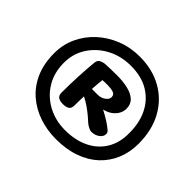

<svg xmlns="http://www.w3.org/2000/svg" viewBox="-151 -1174 1112 1112"><g transform="rotate(45 405.0 -618.0)"><path d="M58.2 -623Q58.2 -692.4 86.2 -753.2Q114.2 -813.9 164.3 -860.1Q214.3 -906.2 280.6 -932.6Q346.8 -959 423.2 -959Q528.2 -959 607.3 -914.2Q686.4 -869.4 730.8 -788.2Q775.2 -707 775.2 -597Q775.2 -526.6 750.8 -468.3Q726.4 -410.1 680.3 -366.9Q634.1 -323.8 567.9 -300.4Q501.7 -277 417.2 -277Q344.8 -277 280.1 -298.9Q215.3 -320.8 165.3 -363.9Q115.2 -407.1 86.7 -471.8Q58.2 -536.6 58.2 -623ZM137.2 -623Q137.2 -542 174.2 -481Q211.2 -420 275.2 -385.5Q339.2 -351 418.2 -351Q500.2 -351 562.7 -381Q625.2 -411 659.7 -467.5Q694.2 -524 693.2 -601Q694.2 -684 663.2 -748Q632.2 -812 572.2 -848.5Q512.2 -885 425.2 -885Q343.2 -885 278.2 -850Q213.2 -815 175.2 -756Q137.2 -697 137.2 -623ZM301.8 -449Q277.2 -449 263.6 -458.2Q249.9 -467.4 249.9 -491.1Q249.9 -562.1 253.3 -628.5Q256.7 -694.9 261.9 -747.9Q264.4 -770.9 280.9 -778.2Q297.3 -785.4 309 -786.2Q328.1 -787.4 355.5 -788.3Q382.9 -789.2 408.8 -789Q457.8 -788.8 497.1 -779.3Q536.4 -769.8 559.4 -748.5Q582.3 -727.2 582.3 -690.7Q582.3 -669.4 571.8 -649.6Q561.2 -629.7 540.6 -614.2Q520 -598.8 489.4 -591.6Q522.6 -574.4 546.4 -559.1Q570.2 -543.8 589.7 -528.1Q597 -521.6 599.9 -516.3Q602.9 -511.1 602.9 -503.9Q602.9 -483.1 582.2 -467.6Q561.6 -452 531.2 -452Q523.8 -452 509.2 -458.8Q494.7 -465.7 479.4 -479.1Q467.3 -491 448.2 -506.7Q429.1 -522.3 405.9 -538.6Q382.8 -554.8 357.4 -567.1Q356.7 -553 356.2 -533Q355.7 -513 355.7 -491.1Q355.7 -467.4 341.9 -458.2Q328.1 -449 301.8 -449ZM359.4 -630.1Q365.8 -630.1 381.8 -630.1Q397.9 -630.1 408.8 -630.1Q425.6 -630.1 440.3 -636.7Q455.1 -643.3 464.5 -654.1Q473.9 -664.9 473.9 -676.9Q473.9 -698 454.9 -704.2Q435.9 -710.3 411.3 -710.6Q404.7 -710.8 388.6 -710.6Q372.4 -710.3 366.1 -709.3Q363.9 -689.8 362.2 -670.3Q360.4 -650.9 359.4 -630.1Z"/></g></svg>

Font: Playpen Sans Hebrew
Style: Regular
Weight: 400
Designer: Tom Grace, Laura Meseguer, Veronika Burian, José Scaglione
Foundry: TypeTogether
Version: Version 2.000